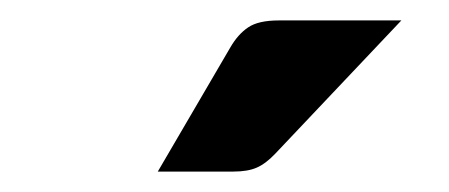

<svg xmlns="http://www.w3.org/2000/svg" viewBox="-20 -751 440 188"><path d="M373 -731 249.5 -600.5Q240 -590.5 231.2 -586.8Q222.5 -583 208.5 -583H134.5L205.5 -704.5Q213 -717.5 223 -724.2Q233 -731 253 -731Z"/></svg>

Font: Lato
Style: Bold
Weight: 700
Designer: Lukasz Dziedzic
Foundry: tyPoland Lukasz Dziedzic
Version: Version 2.007; 2014-02-27